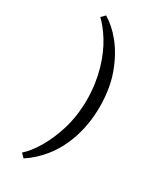

<svg xmlns="http://www.w3.org/2000/svg" viewBox="-246 -874 981 1169"><g transform="rotate(30 244.5 -289.5)"><path d="M134 213C176 186 216 150 253 104C327 12 379 -125 379 -289C379 -374 367 -451 342 -519C293 -655 213 -745 134 -792L108 -766C135 -741 163 -706 191 -661C246 -572 290 -440 290 -289C290 -214 280 -144 261 -80C222 48 163 138 108 187Z"/></g></svg>

Font: Be Vietnam
Style: Regular
Weight: 400
Designer: Gabriel Lam
Foundry: TypeRant
Version: Version 4.000